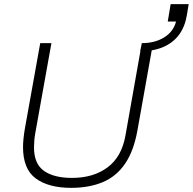

<svg xmlns="http://www.w3.org/2000/svg" viewBox="-20 -894 930 926"><path d="M323 12Q215 12 153 -33Q91 -78 91 -185Q91 -203 93.5 -227Q96 -251 100 -274L174 -686H228L150 -251Q147 -236 145.5 -216Q144 -196 144 -183Q144 -104 192 -70Q240 -36 327 -36Q431 -36 499 -87Q567 -138 585 -240L664 -686H718L643 -266Q625 -165 582.5 -103.5Q540 -42 474.5 -15Q409 12 323 12ZM656 -647 664 -686Q727 -686 771.5 -713.5Q816 -741 829 -790H789L803 -874H890L881 -820Q872 -765 843.5 -726.5Q815 -688 768 -667.5Q721 -647 656 -647Z"/></svg>

Font: Archivo SemiBold Thin
Style: Italic
Weight: 250
Italic angle: -10°
Version: Version 2.001